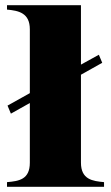

<svg xmlns="http://www.w3.org/2000/svg" viewBox="-20 -720 429 740"><path d="M361 -509 292 -471V-700H7V-683C52 -679 95 -670 95 -607V-361L9 -313L22 -282L95 -323V-93C95 -28 53 -22 7 -18V0H381V-18C337 -22 292 -28 292 -93V-432L374 -478Z"/></svg>

Font: Sprat
Style: Bold
Weight: 700
Designer: Ethan Nakache
Foundry: Collletttivo
Version: Version 2.000;Glyphs 3.2 (3217)